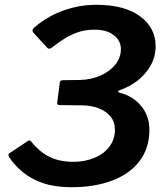

<svg xmlns="http://www.w3.org/2000/svg" viewBox="-20 -772 698 802"><path d="M119 -636Q111 -646 122 -656Q156 -686 197.5 -707.5Q239 -729 286 -740.5Q333 -752 381 -752Q500 -752 565 -704Q630 -656 630 -579Q630 -536 610 -499.5Q590 -463 555.5 -436Q521 -409 479 -395Q474 -393 473.5 -390Q473 -387 479 -385Q535 -371 569.5 -329.5Q604 -288 604 -230Q604 -154 563.5 -100Q523 -46 449.5 -18Q376 10 278 10Q211 10 161.5 -6.5Q112 -23 77 -51.5Q42 -80 19 -114Q12 -126 18 -131L95 -182Q100 -186 103.5 -185.5Q107 -185 109 -182Q146 -136 188.5 -116Q231 -96 286 -96Q334 -96 374 -112.5Q414 -129 437 -159.5Q460 -190 460 -230Q460 -263 441.5 -285.5Q423 -308 391.5 -320Q360 -332 322 -332L229 -333Q217 -333 219 -344L230 -429Q231 -437 244 -437L314 -438Q360 -439 399 -456Q438 -473 461.5 -502Q485 -531 485 -567Q485 -602 455.5 -625Q426 -648 375 -648Q337 -648 307.5 -638Q278 -628 251 -611.5Q224 -595 195 -572Q184 -564 176 -574L119 -636Z"/></svg>

Font: Libre Franklin SemiBold
Style: Italic
Weight: 600
Italic angle: -8°
Designer: Pablo Impallari, Rodrigo Fuenzalida, Nhung Nguyen
Foundry: Impallari Type
Version: Version 3.000